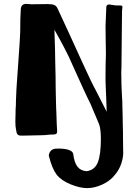

<svg xmlns="http://www.w3.org/2000/svg" viewBox="-20 -745 716 988"><path d="M571 155Q548 185 507.5 204Q467 223 428 223Q391 223 342 203Q294 183 271 153Q247 121 231 55Q236 23 266 20Q299 18 326 24Q354 31 357 48Q362 91 378.5 112.5Q395 134 426 136Q468 130 483.5 90Q499 50 499 -29Q499 -84 489 -108L445 -212Q423 -254 334 -453Q314 -494 289 -540L260 -592L263 -497L264 -438Q266 -372 266 -351Q266 -296 268 -224L269 -188Q270 -180 270 -167Q270 -146 272 -106L274 -71V-69Q274 -59 269 -56Q264 -53 255 -53L233 -52Q212 -49 188 -49Q160 -49 142 -48L91 -47Q76 -47 71 -52.5Q66 -58 65 -65Q64 -72 63 -75Q59 -93 59 -119Q59 -143 60 -160Q60 -185 61 -192Q62 -199 62 -225Q65 -303 67 -322L72 -393Q84 -559 84 -580Q84 -659 87 -698Q89 -725 115 -725Q123 -725 130 -724Q137 -723 141 -723L226 -724Q248 -724 258.5 -719.5Q269 -715 275 -704Q285 -683 300 -650L337 -570L384 -467Q397 -439 418 -393Q439 -347 448 -329Q465 -294 470 -286L498 -231L529 -170L527 -228L523 -326V-356Q523 -411 525 -467Q525 -509 524 -535L523 -611L527 -707Q527 -722 542 -722Q547 -722 562 -719Q571 -717 581 -717Q591 -717 597 -717Q605 -717 607.5 -715Q610 -713 610 -708Q610 -704 609 -699Q608 -694 608 -688L607 -602L605 -400L604 -371Q604 -337 605 -309Q606 -281 607 -263Q610 -220 610 -191Q610 -168 611 -153L612 -94Q613 -83 613 -26L614 41Q614 68 603.5 98.5Q593 129 571 155Z"/></svg>

Font: Barrio
Style: Regular
Weight: 400
Designer: Pablo Cosgaya & Sergio Jimenez
Foundry: Pablo Cosgaya & Sergio Jimenez
Version: Version 1.005